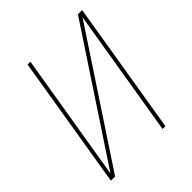

<svg xmlns="http://www.w3.org/2000/svg" viewBox="-200 -868 1001 1001"><g transform="rotate(-45 300.0 -367.5)"><path d="M43 0 164 -735H185L68 -28L535 -735H566L445 0H424L541 -707L74 0Z"/></g></svg>

Font: Iosevka Aile Thin
Style: Italic
Weight: 100
Italic angle: -9°
Designer: Belleve Invis
Foundry: Belleve Invis
Version: Version 31.1.0; ttfautohint (v1.8.4)